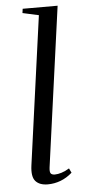

<svg xmlns="http://www.w3.org/2000/svg" viewBox="-54 -774 365 813"><g transform="rotate(-5 128.5 -368.0)"><path d="M116 7Q81 7 64 -12.2Q47 -31.5 53.5 -79L140.5 -710L72 -725L74.5 -743H223L129.5 -64.5Q127 -45.5 131.5 -38.8Q136 -32 149.5 -32Q162 -32 178 -37Q194 -42 211 -52.5L220 -33.5Q197 -13 170.5 -3Q144 7 116 7Z"/></g></svg>

Font: Merriweather 144pt Light
Style: Italic
Weight: 300
Italic angle: -7.8°
Version: Version 2.101